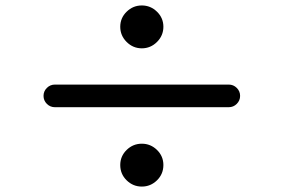

<svg xmlns="http://www.w3.org/2000/svg" viewBox="-20 -729 1040 704"><path d="M420.9 -630.9Q420.9 -663.1 444.3 -686Q467.8 -709 500 -709Q532.2 -709 555.7 -686Q579.1 -663.1 579.1 -630.9Q579.1 -598.6 555.7 -575.2Q532.2 -551.8 500 -551.8Q467.8 -551.8 444.3 -575.2Q420.9 -598.6 420.9 -630.9ZM181.6 -418.9H818.4Q835.9 -418.9 848.1 -406.7Q860.4 -394.5 860.4 -377.4Q860.4 -360.4 848.1 -348.1Q835.9 -335.9 818.4 -335.9H181.6Q164.1 -335.9 151.9 -348.1Q139.6 -360.4 139.6 -377.4Q139.6 -394.5 151.9 -406.7Q164.1 -418.9 181.6 -418.9ZM420.9 -124Q420.9 -156.2 444.3 -179.2Q467.8 -202.1 500 -202.1Q532.2 -202.1 555.7 -179.2Q579.1 -156.2 579.1 -124Q579.1 -90.8 555.7 -67.9Q532.2 -44.9 500 -44.9Q467.8 -44.9 444.3 -67.9Q420.9 -90.8 420.9 -124Z"/></svg>

Font: Gen Jyuu GothicX Medium
Style: Regular
Weight: 500
Designer: Ryoko NISHIZUKA (kana &amp; ideographs); Paul D. Hunt (Latin, Greek &amp; Cyrillic); Wenlong ZHANG (bopomofo); Sandoll C
Version: Version 1.058.20140828